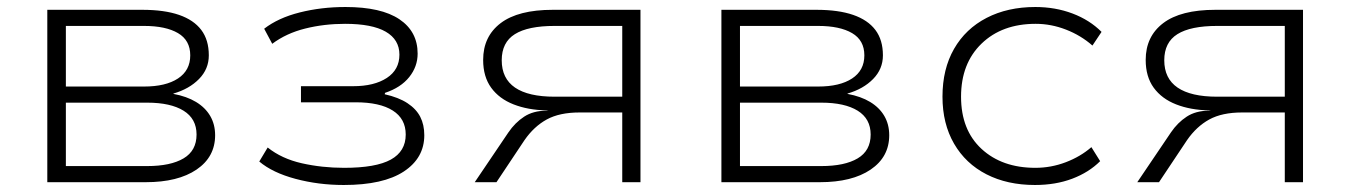

<svg xmlns="http://www.w3.org/2000/svg" viewBox="-20 -520 3855 548"><path d="M115 0V-492H386Q449 -492 491 -477.5Q533 -463 554.5 -434.5Q576 -406 576 -362Q576 -323 548 -294.5Q520 -266 475 -253V-252Q513 -245 539.5 -229Q566 -213 580 -189Q594 -165 594 -134Q594 -72 541 -36Q488 0 396 0ZM168 -46H400Q467 -46 504 -68Q541 -90 541 -136Q541 -181 504 -204Q467 -227 400 -227H168ZM168 -273H391Q453 -273 488 -296Q523 -319 523 -362Q523 -405 488 -425.5Q453 -446 391 -446H168Z M961 8Q889 8 823.5 -9.5Q758 -27 720 -59L744 -99Q784 -67 841.5 -54Q899 -41 962 -41Q1053 -41 1095.5 -64.5Q1138 -88 1138 -136Q1138 -181 1101 -204.5Q1064 -228 995 -228H839V-274H988Q1048 -274 1084 -297.5Q1120 -321 1120 -364Q1120 -407 1081 -429.5Q1042 -452 965 -452Q905 -452 851 -438.5Q797 -425 757 -395L734 -438Q774 -469 835.5 -484.5Q897 -500 966 -500Q1068 -500 1120 -465Q1172 -430 1172 -367Q1172 -330 1148 -300Q1124 -270 1079 -255L1078 -251Q1118 -242 1143 -225.5Q1168 -209 1179.5 -186.5Q1191 -164 1191 -134Q1191 -69 1132.5 -30.5Q1074 8 961 8Z M1335 0 1431 -142Q1450 -170 1476 -187Q1502 -204 1539 -204H1545L1539 -205Q1487 -206 1446 -222Q1405 -238 1382 -269.5Q1359 -301 1359 -349Q1359 -416 1409 -454Q1459 -492 1558 -492H1808V0H1756V-199H1634Q1577 -199 1540.5 -179Q1504 -159 1477 -120L1397 0ZM1563 -244H1756V-446H1563Q1487 -446 1449.5 -422.5Q1412 -399 1412 -348Q1412 -296 1450 -270Q1488 -244 1563 -244Z M2039 0V-492H2310Q2373 -492 2415 -477.5Q2457 -463 2478.5 -434.5Q2500 -406 2500 -362Q2500 -323 2472 -294.5Q2444 -266 2399 -253V-252Q2437 -245 2463.5 -229Q2490 -213 2504 -189Q2518 -165 2518 -134Q2518 -72 2465 -36Q2412 0 2320 0ZM2092 -46H2324Q2391 -46 2428 -68Q2465 -90 2465 -136Q2465 -181 2428 -204Q2391 -227 2324 -227H2092ZM2092 -273H2315Q2377 -273 2412 -296Q2447 -319 2447 -362Q2447 -405 2412 -425.5Q2377 -446 2315 -446H2092Z M2934 8Q2855 8 2795.5 -22.5Q2736 -53 2703 -110Q2670 -167 2670 -244Q2670 -323 2703 -380.5Q2736 -438 2796 -469Q2856 -500 2935 -500Q2992 -500 3041 -481.5Q3090 -463 3124 -429L3098 -390Q3065 -419 3022.5 -435.5Q2980 -452 2936 -452Q2840 -452 2781.5 -395.5Q2723 -339 2723 -244Q2723 -149 2781.5 -95Q2840 -41 2935 -41Q2980 -41 3022 -57Q3064 -73 3095 -100L3120 -60Q3088 -28 3040.5 -10Q2993 8 2934 8Z M3226 0 3322 -142Q3341 -170 3367 -187Q3393 -204 3430 -204H3436L3430 -205Q3378 -206 3337 -222Q3296 -238 3273 -269.5Q3250 -301 3250 -349Q3250 -416 3300 -454Q3350 -492 3449 -492H3699V0H3647V-199H3525Q3468 -199 3431.5 -179Q3395 -159 3368 -120L3288 0ZM3454 -244H3647V-446H3454Q3378 -446 3340.5 -422.5Q3303 -399 3303 -348Q3303 -296 3341 -270Q3379 -244 3454 -244Z"/></svg>

Font: Nunito Sans 7pt SemiExpanded ExtraLight
Style: Regular
Weight: 250
Width: 6
Designer: Vernon Adams
Foundry: Vernon Adams
Version: Version 3.101;gftools[0.9.27]